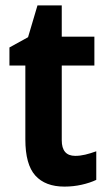

<svg xmlns="http://www.w3.org/2000/svg" viewBox="-20 -682 401 712"><path d="M259 -104Q277 -104 296 -108.5Q315 -113 337 -121V-15Q314 -4 283 3Q252 10 219 10Q148 10 111 -31Q74 -72 74 -165V-439H15V-506L84 -544L119 -662H209V-546H330V-439H209V-162Q209 -104 259 -104Z"/></svg>

Font: Noto Sans Tamil Condensed
Style: Bold
Weight: 700
Width: 3
Designer: Jelle Bosma - Monotype Design Team
Foundry: Monotype Imaging Inc.
Version: Version 2.004; ttfautohint (v1.8.4.7-5d5b)